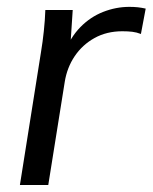

<svg xmlns="http://www.w3.org/2000/svg" viewBox="-20 -531 438 551"><path d="M37.1 0 97.6 -381.3Q102.6 -411.2 105.8 -442.1Q109.1 -472.9 110.1 -502.3H188.7L180.6 -379.7L165 -379.2Q181.9 -423.9 210.7 -453.2Q239.4 -482.5 276.2 -496.9Q312.9 -511.3 351.3 -511.3Q364.2 -511.3 375.7 -510.1Q387.1 -508.8 398.1 -506.3L384.4 -433.5Q372.1 -438.3 359.7 -439.8Q347.3 -441.3 331 -441.3Q286.2 -441.3 251.3 -421.9Q216.4 -402.5 194.3 -369.7Q172.3 -336.9 165.8 -296L118.5 0Z"/></svg>

Font: Mulish ExtraLight
Style: Italic
Weight: 200
Italic angle: -9°
Designer: Vernon Adams
Foundry: Vernon Adams
Version: Version 3.603